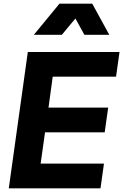

<svg xmlns="http://www.w3.org/2000/svg" viewBox="-20 -1029 673 1049"><path d="M28 0H529L548 -135H202L226 -306H552L571 -441H245L268 -610H614L633 -745H132ZM165 -839H318L392 -928L441 -839H577L484 -1009H305Z"/></svg>

Font: Mluvka ExtraBold
Style: Italic
Weight: 800
Italic angle: -8°
Designer: Modified by Jiří Krblich, Original typeface by Gumpita Rahayu
Foundry: Gumpita Rahayu & Jiří Krblich
Version: Version 2.000;Glyphs 3.1.1 (3134)